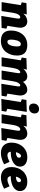

<svg xmlns="http://www.w3.org/2000/svg" viewBox="1622 -2470 864 4147"><g transform="rotate(90 2053.5 -397.0)"><path d="M324 6 377 -315Q381 -337 382 -357Q383 -377 377.5 -390Q372 -403 353 -403Q322 -403 295.5 -363.5Q269 -324 257 -246L219 0H26L92 -413L31 -436L47 -536L293 -544L274 -470Q311 -513 355.5 -534Q400 -555 441 -555Q493 -555 526 -529.5Q559 -504 572 -460.5Q585 -417 576 -362L538 -126L600 -103L583 0Z M960 -555Q1025 -555 1074.5 -533.5Q1124 -512 1152 -463Q1180 -414 1180 -331Q1180 -267 1161 -205.5Q1142 -144 1103 -94Q1064 -44 1003.5 -14.5Q943 15 859 15Q794 15 744.5 -7Q695 -29 667.5 -77.5Q640 -126 640 -207Q640 -271 658.5 -332.5Q677 -394 716 -444.5Q755 -495 815.5 -525Q876 -555 960 -555ZM934 -415Q903 -415 883.5 -391Q864 -367 854 -332Q844 -297 840 -262Q836 -227 836 -205Q836 -169 846 -147Q856 -125 884 -125Q915 -125 934.5 -149Q954 -173 965 -208.5Q976 -244 980 -279Q984 -314 984 -336Q984 -371 973.5 -393Q963 -415 934 -415Z M1790 6 1841 -315Q1845 -338 1847 -358Q1849 -378 1844.5 -390.5Q1840 -403 1824 -403Q1799 -403 1773 -363.5Q1747 -324 1735 -246L1697 0H1504L1555 -315Q1559 -338 1561 -358Q1563 -378 1558.5 -390.5Q1554 -403 1538 -403Q1513 -403 1487 -363.5Q1461 -324 1449 -246L1411 0H1218L1283 -413L1223 -436L1239 -536L1485 -544L1466 -468Q1502 -512 1546 -533.5Q1590 -555 1630 -555Q1677 -555 1707 -529.5Q1737 -504 1748 -462Q1785 -509 1829.5 -532Q1874 -555 1916 -555Q1963 -555 1993.5 -529.5Q2024 -504 2036.5 -460.5Q2049 -417 2040 -362L2003 -126L2065 -103L2049 0Z M2118 6 2185 -413 2124 -436 2140 -536 2397 -544 2331 -124 2392 -100 2376 0ZM2313 -592Q2267 -592 2242 -618.5Q2217 -645 2217 -689Q2217 -742 2250.5 -775.5Q2284 -809 2335 -809Q2379 -809 2405 -783.5Q2431 -758 2431 -712Q2431 -660 2398 -626Q2365 -592 2313 -592Z M2746 6 2799 -315Q2803 -337 2804 -357Q2805 -377 2799.5 -390Q2794 -403 2775 -403Q2744 -403 2717.5 -363.5Q2691 -324 2679 -246L2641 0H2448L2514 -413L2453 -436L2469 -536L2715 -544L2696 -470Q2733 -513 2777.5 -534Q2822 -555 2863 -555Q2915 -555 2948 -529.5Q2981 -504 2994 -460.5Q3007 -417 2998 -362L2960 -126L3022 -103L3005 0Z M3287 15Q3222 15 3171 -10Q3120 -35 3090.5 -87Q3061 -139 3061 -218Q3061 -283 3082 -343.5Q3103 -404 3143.5 -451.5Q3184 -499 3243 -527Q3302 -555 3378 -555Q3472 -555 3525.5 -512.5Q3579 -470 3579 -398Q3579 -348 3553.5 -310.5Q3528 -273 3485 -248Q3442 -223 3386.5 -210.5Q3331 -198 3271 -198Q3263 -198 3256 -198Q3261 -160 3281 -143Q3301 -126 3332 -126Q3361 -126 3397.5 -138Q3434 -150 3477 -171L3529 -54Q3466 -20 3404 -2.5Q3342 15 3287 15ZM3351 -419Q3321 -419 3299.5 -386Q3278 -353 3267 -310Q3271 -310 3278 -310Q3320 -310 3353.5 -327Q3387 -344 3387 -378Q3387 -395 3377.5 -407Q3368 -419 3351 -419Z M3815 15Q3750 15 3699 -10Q3648 -35 3618.5 -87Q3589 -139 3589 -218Q3589 -283 3610 -343.5Q3631 -404 3671.5 -451.5Q3712 -499 3771 -527Q3830 -555 3906 -555Q4000 -555 4053.5 -512.5Q4107 -470 4107 -398Q4107 -348 4081.5 -310.5Q4056 -273 4013 -248Q3970 -223 3914.5 -210.5Q3859 -198 3799 -198Q3791 -198 3784 -198Q3789 -160 3809 -143Q3829 -126 3860 -126Q3889 -126 3925.5 -138Q3962 -150 4005 -171L4057 -54Q3994 -20 3932 -2.5Q3870 15 3815 15ZM3879 -419Q3849 -419 3827.5 -386Q3806 -353 3795 -310Q3799 -310 3806 -310Q3848 -310 3881.5 -327Q3915 -344 3915 -378Q3915 -395 3905.5 -407Q3896 -419 3879 -419Z"/></g></svg>

Font: Bitter Black
Style: Italic
Weight: 900
Italic angle: -9°
Designer: Sol Matas, and Bitter project Authors
Foundry: Sol Matas
Version: Version 2.001